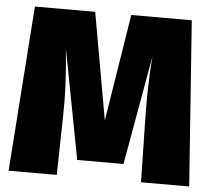

<svg xmlns="http://www.w3.org/2000/svg" viewBox="-50 -751 892 806"><g transform="rotate(5 395.5 -348.0)"><path d="M726 -696H471L399 -245L319 -696H65L15 0H218L223 -248C225 -342 221 -416 210 -531L298 -70H493L575 -531C566 -427 566 -337 568 -247L573 0H776Z"/></g></svg>

Font: Fira Sans Heavy
Style: Regular
Weight: 900
Designer: bBox Type GmbH & Carrois Corporate GbR & Edenspiekermann AG
Foundry: bBox Type GmbH & Carrois Corporate GbR & Edenspiekermann AG
Version: Version 4.300;PS 004.300;hotconv 1.0.88;makeotf.lib2.5.64775